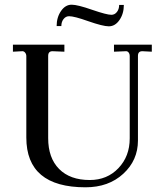

<svg xmlns="http://www.w3.org/2000/svg" viewBox="-20 -787 691 817"><path d="M344 10Q92 10 92 -202V-548Q92 -557 86.5 -563.5Q81 -570 73 -569L35 -567V-597H254V-567L205 -569H203Q185 -569 185 -549V-199Q185 -115 231.5 -68Q278 -21 362 -21Q436 -21 484 -71.5Q532 -122 532 -198V-548Q532 -558 527 -564Q522 -570 514 -569L465 -567V-597H626V-567L587 -569H585Q567 -569 567 -549V-189Q567 -105 504.5 -47.5Q442 10 344 10ZM443 -675Q418 -675 355 -697Q296 -718 274 -718Q260 -718 250.5 -706Q241 -694 241 -676H221Q221 -713 239.5 -740Q258 -767 285 -767Q310 -767 373 -745Q434 -724 454 -724Q468 -724 477.5 -736Q487 -748 487 -766H507Q507 -729 488.5 -702Q470 -675 443 -675Z"/></svg>

Font: UnnaRegular
Style: Regular
Weight: 400
Designer: Jorge de Buen Unna
Foundry: Omnibus-Type
Version: Version 2.008;hotconv 1.0.109;makeotfexe 2.5.65596